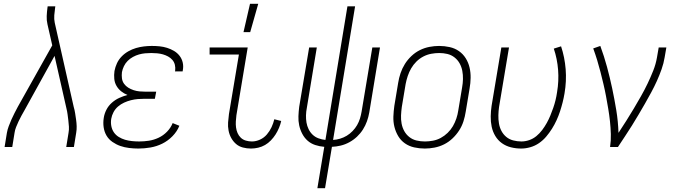

<svg xmlns="http://www.w3.org/2000/svg" viewBox="-20 -768 3540 1003"><path d="M4 0 16 -74Q19 -91 25.5 -108.5Q32 -126 39.5 -143Q47 -160 55.5 -176.5Q64 -193 73 -210L253 -531L228 -641Q223 -662 224 -684Q225 -706 228 -728L229 -735H269L268 -728Q265 -708 263.5 -688Q262 -668 266 -649L365 -210Q370 -193 372.5 -176.5Q375 -160 377.5 -143Q380 -126 380.5 -108.5Q381 -91 378 -74L366 0H326L338 -74Q341 -90 340 -106.5Q339 -123 337 -139Q335 -155 333 -170.5Q331 -186 327 -202L265 -476L108 -192Q100 -178 92 -163.5Q84 -149 77 -134Q70 -119 64 -104Q58 -89 56 -74L44 0Z M703 8Q679 8 654.5 5Q630 2 608.5 -5.5Q587 -13 567.5 -26.5Q548 -40 536.5 -59.5Q525 -79 521.5 -103Q518 -127 522 -152Q525 -173 535.5 -194Q546 -215 564 -231Q582 -247 603 -256.5Q624 -266 646 -272Q628 -279 613 -291Q598 -303 588.5 -319.5Q579 -336 577 -356Q575 -376 578 -397Q582 -418 591 -437.5Q600 -457 615.5 -473Q631 -489 650.5 -500Q670 -511 690.5 -517Q711 -523 732 -525.5Q753 -528 773 -528Q794 -528 814 -526Q834 -524 853 -518Q872 -512 889 -502Q906 -492 918 -476.5Q930 -461 934.5 -441.5Q939 -422 935 -401L934 -395H894L895 -399Q897 -415 893.5 -429.5Q890 -444 880.5 -455Q871 -466 858 -473Q845 -480 831 -484Q817 -488 801.5 -489.5Q786 -491 770 -491Q754 -491 738 -489.5Q722 -488 706 -483.5Q690 -479 674.5 -470.5Q659 -462 647 -450Q635 -438 627.5 -422.5Q620 -407 617 -391Q615 -375 617 -359Q619 -343 628 -330.5Q637 -318 650 -310Q663 -302 678 -297Q693 -292 709.5 -290.5Q726 -289 742 -289H796L789 -252H735Q717 -252 699.5 -250.5Q682 -249 664 -244.5Q646 -240 628.5 -232Q611 -224 596.5 -211.5Q582 -199 573 -182Q564 -165 561 -147Q558 -128 561.5 -109.5Q565 -91 575 -76.5Q585 -62 600.5 -52.5Q616 -43 633 -38Q650 -33 669 -31Q688 -29 707 -29Q733 -29 758.5 -33Q784 -37 808.5 -48.5Q833 -60 852.5 -80Q872 -100 882 -125L917 -111Q905 -81 881 -56.5Q857 -32 827.5 -17.5Q798 -3 766 2.5Q734 8 703 8Z M1291 8Q1269 8 1248.5 2.5Q1228 -3 1213 -16Q1198 -29 1188 -47Q1178 -65 1174 -86Q1170 -107 1171.5 -128.5Q1173 -150 1176 -172L1228 -483H1075V-520H1274L1215 -166Q1213 -150 1212 -134Q1211 -118 1213 -102.5Q1215 -87 1221 -73Q1227 -59 1238 -48.5Q1249 -38 1264.5 -33.5Q1280 -29 1296 -29Q1317 -29 1338 -38.5Q1359 -48 1374 -65.5Q1389 -83 1398.5 -103.5Q1408 -124 1413 -145L1449 -136Q1445 -118 1437.5 -100Q1430 -82 1419.5 -65.5Q1409 -49 1395 -34.5Q1381 -20 1364.5 -10.5Q1348 -1 1329 3.5Q1310 8 1291 8ZM1252 -600 1286 -748H1329L1287 -600Z M1638 215 1674 -1Q1649 -3 1626.5 -10.5Q1604 -18 1587 -33Q1570 -48 1559 -69Q1548 -90 1543 -113Q1538 -136 1539 -161Q1540 -186 1543 -210L1595 -520H1635L1583 -205Q1579 -185 1578.5 -165.5Q1578 -146 1581 -128Q1584 -110 1592 -93.5Q1600 -77 1613 -64.5Q1626 -52 1643.5 -45.5Q1661 -39 1680 -37L1795 -735H1835L1720 -37Q1738 -38 1756.5 -43.5Q1775 -49 1791.5 -59Q1808 -69 1822 -83.5Q1836 -98 1845.5 -114.5Q1855 -131 1860.5 -149Q1866 -167 1869 -185L1925 -520H1965L1909 -180Q1905 -157 1897 -134.5Q1889 -112 1876 -91.5Q1863 -71 1845 -54Q1827 -37 1805 -25Q1783 -13 1760 -7.5Q1737 -2 1714 -1L1678 215Z M2199 8Q2171 8 2144 2Q2117 -4 2095.5 -19Q2074 -34 2060.5 -56.5Q2047 -79 2040.5 -105Q2034 -131 2035 -159Q2036 -187 2040 -215L2060 -335Q2064 -361 2072.5 -386Q2081 -411 2095 -433.5Q2109 -456 2129 -475Q2149 -494 2173 -506Q2197 -518 2223 -523Q2249 -528 2274 -528Q2302 -528 2329 -522Q2356 -516 2377.5 -501Q2399 -486 2413 -463.5Q2427 -441 2433 -415Q2439 -389 2438.5 -361Q2438 -333 2433 -305L2413 -185Q2409 -159 2401 -134Q2393 -109 2378.5 -86.5Q2364 -64 2344 -45Q2324 -26 2300 -14Q2276 -2 2250 3Q2224 8 2199 8ZM2200 -29Q2220 -29 2241.5 -33Q2263 -37 2282.5 -47.5Q2302 -58 2318.5 -74Q2335 -90 2346 -109Q2357 -128 2364 -149Q2371 -170 2374 -191L2394 -311Q2398 -333 2398.5 -355Q2399 -377 2395 -398Q2391 -419 2381 -437Q2371 -455 2354.5 -468Q2338 -481 2317.5 -486Q2297 -491 2274 -491Q2254 -491 2232.5 -487Q2211 -483 2191 -472.5Q2171 -462 2155 -446Q2139 -430 2128 -411Q2117 -392 2110 -371Q2103 -350 2099 -329L2079 -209Q2076 -187 2075 -165Q2074 -143 2078 -122Q2082 -101 2092 -83Q2102 -65 2118.5 -52Q2135 -39 2156 -34Q2177 -29 2200 -29Z M2703 8Q2675 8 2649 1.5Q2623 -5 2602 -20Q2581 -35 2567.5 -57.5Q2554 -80 2548.5 -106Q2543 -132 2543.5 -160Q2544 -188 2548 -215L2599 -520H2639L2587 -209Q2584 -188 2583.5 -166Q2583 -144 2586.5 -123Q2590 -102 2599.5 -84Q2609 -66 2624.5 -53Q2640 -40 2661 -34.5Q2682 -29 2704 -29Q2724 -29 2744.5 -36Q2765 -43 2782 -57Q2799 -71 2812.5 -89Q2826 -107 2836.5 -126Q2847 -145 2855 -164.5Q2863 -184 2870 -204Q2877 -224 2882 -244.5Q2887 -265 2890 -286Q2900 -345 2895.5 -403Q2891 -461 2873 -514L2911 -526Q2930 -469 2935 -406.5Q2940 -344 2929 -280Q2925 -256 2919 -232.5Q2913 -209 2905.5 -186Q2898 -163 2887.5 -140Q2877 -117 2863.5 -95.5Q2850 -74 2833.5 -54.5Q2817 -35 2796 -20.5Q2775 -6 2750.5 1Q2726 8 2703 8Z M3167 0Q3172 -34 3171 -67.5Q3170 -101 3166.5 -134Q3163 -167 3157.5 -199.5Q3152 -232 3146 -264.5Q3140 -297 3132.5 -328.5Q3125 -360 3117 -391.5Q3109 -423 3099.5 -454Q3090 -485 3079 -515L3116 -528Q3136 -474 3151 -418.5Q3166 -363 3178 -306.5Q3190 -250 3199.5 -192Q3209 -134 3211 -74Q3232 -106 3252 -137.5Q3272 -169 3291 -201Q3310 -233 3328.5 -265.5Q3347 -298 3363 -331.5Q3379 -365 3392.5 -399Q3406 -433 3412 -468L3421 -520H3461L3452 -468Q3447 -437 3436 -406Q3425 -375 3411.5 -345Q3398 -315 3382 -285.5Q3366 -256 3349.5 -227Q3333 -198 3316 -169.5Q3299 -141 3281.5 -112.5Q3264 -84 3245 -56Q3226 -28 3208 0Z"/></svg>

Font: Iosevka Term Curly Extralight
Style: Italic
Weight: 200
Italic angle: -9°
Designer: Belleve Invis
Foundry: Belleve Invis
Version: Version 32.3.0